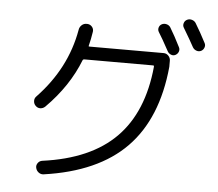

<svg xmlns="http://www.w3.org/2000/svg" viewBox="-57 -895 1114 980"><g transform="rotate(5 500.0 -404.5)"><path d="M179.7 -322.3Q168.9 -312.5 155.3 -312Q141.6 -311.5 130.9 -322.3Q121.1 -332 120.6 -346.2Q120.1 -360.4 129.9 -370.1Q280.3 -527.3 315.4 -727.5Q317.4 -742.2 328.6 -752.4Q339.8 -762.7 355.5 -761.7H358.4Q372.1 -760.7 381.3 -750Q390.6 -739.3 388.7 -724.6Q382.8 -685.5 374 -651.4Q372.1 -647.5 377.9 -647.5H757.8Q772.5 -647.5 782.7 -636.7Q793 -626 793 -611.3V-580.1Q767.6 -313.5 622.6 -165Q477.5 -16.6 201.2 22.5Q187.5 24.4 175.8 15.6Q164.1 6.8 161.1 -7.8Q158.2 -20.5 166.5 -32.2Q174.8 -43.9 189.5 -45.9Q434.6 -79.1 563.5 -209.5Q692.4 -339.8 714.8 -574.2Q714.8 -580.1 710.9 -580.1H357.4Q351.6 -580.1 349.6 -576.2Q295.9 -438.5 179.7 -322.3ZM780.3 -781.2Q804.7 -741.2 833 -684.6Q838.9 -673.8 835 -662.1Q831.1 -650.4 819.8 -644Q808.6 -637.7 796.4 -642.6Q784.2 -647.5 778.3 -658.2Q742.2 -724.6 724.6 -752Q717.8 -762.7 721.2 -774.9Q724.6 -787.1 735.8 -793Q747.1 -798.8 760.3 -795.4Q773.4 -792 780.3 -781.2ZM904.3 -690.4Q884.8 -726.6 849.6 -785.2Q842.8 -795.9 846.7 -808.6Q850.6 -821.3 862.3 -827.1Q874 -833 887.2 -829.1Q900.4 -825.2 907.2 -814.5Q933.6 -771.5 961.9 -716.8Q967.8 -706.1 963.4 -693.8Q959 -681.6 948.2 -675.8Q936.5 -669.9 923.8 -674.3Q911.1 -678.7 904.3 -690.4Z"/></g></svg>

Font: Rounded-L Mgen+ 2m regular
Style: Regular
Weight: 400
Designer: [Source Han Sans]
Ryoko NISHIZUKA  (kana & ideographs); Paul D. Hunt (Latin, Greek & Cyrillic); Wenlong ZHANG  (bopomofo
Version: Version 1.059.20150602